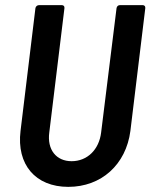

<svg xmlns="http://www.w3.org/2000/svg" viewBox="-20 -720 586 748"><path d="M246 8C375 8 471 -79 488 -210L546 -688C547 -695 543 -700 536 -700H447C440 -700 435 -695 434 -688L374 -204C366 -137 320 -92 259 -92C199 -92 163 -137 172 -204L231 -688C232 -695 228 -700 221 -700H132C125 -700 119 -695 118 -688L60 -210C44 -79 118 8 246 8Z"/></svg>

Font: Barlow Semi Condensed SemiBold
Style: Italic
Weight: 600
Width: 4
Italic angle: -7°
Designer: Jeremy Tribby
Foundry: Tribby Type
Version: Version 1.422;hotconv 1.0.109;makeotfexe 2.5.65596